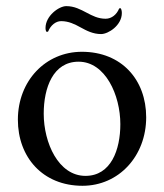

<svg xmlns="http://www.w3.org/2000/svg" viewBox="-20 -597 533 624"><path d="M323.2 -536.1C298.8 -536.1 280.3 -545.9 261.7 -555.7C241.2 -566.4 221.7 -577.1 195.3 -577.1C171.9 -577.1 127.9 -545.9 127.9 -505.9C127.9 -499 129.9 -493.2 132.8 -493.2C133.8 -493.2 134.8 -494.1 136.7 -495.1C144.5 -514.6 161.1 -528.3 178.7 -528.3C203.1 -528.3 222.7 -518.6 242.2 -507.8C261.7 -497.1 282.2 -486.3 308.6 -486.3C332 -486.3 376 -514.6 376 -554.7C376 -561.5 374 -570.3 371.1 -570.3C370.1 -570.3 369.1 -570.3 367.2 -569.3C359.4 -549.8 342.8 -536.1 323.2 -536.1ZM235.4 -396.5C322.3 -396.5 371.1 -288.1 371.1 -193.4C371.1 -110.4 340.8 -25.4 257.8 -25.4C169.9 -25.4 122.1 -132.8 122.1 -227.5C122.1 -311.5 152.3 -396.5 235.4 -396.5ZM246.1 -428.7C127.9 -428.7 38.1 -334 38.1 -208C38.1 -85.9 119.1 6.8 248 6.8C366.2 6.8 455.1 -89.8 455.1 -215.8C455.1 -337.9 375 -428.7 246.1 -428.7Z"/></svg>

Font: Crimson
Style: Roman
Weight: 400
Version: Version 0.2